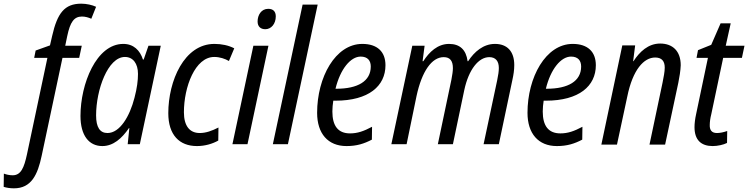

<svg xmlns="http://www.w3.org/2000/svg" viewBox="-135 -785 4072 1045"><path d="M-59 240C35 240 70 167 92 62L205 -470H296L310 -536H220L231 -589C247 -665 268 -695 311 -695C329 -695 346 -690 362 -683L388 -748C367 -758 336 -765 307 -765C216 -765 177 -713 149 -590L137 -538L59 -510L51 -470H123L12 54C-4 128 -21 169 -66 169C-84 169 -100 165 -114 160L-115 232C-99 237 -80 240 -59 240Z M450 -61C409 -61 388 -92 388 -157C388 -296 452 -475 545 -475C589 -475 616 -439 616 -383C616 -347 611 -306 597 -253C571 -151 517 -61 450 -61ZM422 10C481 10 528 -31 567 -88H569L560 0H626L740 -536H673L647 -461H643C627 -511 592 -546 536 -546C389 -546 303 -328 303 -154C303 -48 349 10 422 10Z M937 10C982 10 1023 -3 1053 -20L1054 -91C1019 -73 986 -61 952 -61C897 -61 866 -100 866 -174C866 -312 927 -475 1031 -475C1062 -475 1090 -465 1111 -453L1140 -522C1109 -538 1072 -546 1032 -546C867 -546 781 -344 781 -169C781 -51 841 10 937 10Z M1309 -626C1341 -626 1366 -655 1366 -696C1366 -722 1352 -737 1325 -737C1287 -737 1267 -703 1267 -668C1267 -641 1283 -626 1309 -626ZM1130 0H1212L1326 -536H1244Z M1350 0H1432L1594 -760H1512Z M1751 10C1807 10 1847 -3 1889 -25L1890 -95C1845 -71 1811 -59 1770 -59C1705 -59 1674 -100 1674 -178C1674 -197 1676 -218 1679 -237H1691C1872 -237 1963 -317 1963 -430C1963 -504 1918 -546 1837 -546C1690 -546 1591 -364 1591 -171C1591 -58 1650 10 1751 10ZM1691 -302C1717 -409 1773 -477 1828 -477C1866 -477 1883 -455 1883 -423C1883 -343 1812 -302 1696 -302Z M1995 0H2078L2132 -262C2161 -397 2215 -474 2280 -474C2315 -474 2330 -453 2330 -414C2330 -399 2327 -378 2322 -352L2248 0H2330L2392 -295C2416 -407 2470 -474 2528 -474C2563 -474 2580 -452 2580 -415C2580 -398 2577 -376 2571 -348L2497 0H2580L2654 -351C2660 -378 2664 -404 2664 -431C2664 -506 2625 -546 2559 -546C2496 -546 2447 -504 2413 -452H2410C2402 -513 2369 -546 2309 -546C2247 -546 2201 -502 2169 -452H2165L2176 -536H2109Z M2896 10C2952 10 2992 -3 3034 -25L3035 -95C2990 -71 2956 -59 2915 -59C2850 -59 2819 -100 2819 -178C2819 -197 2821 -218 2824 -237H2836C3017 -237 3108 -317 3108 -430C3108 -504 3063 -546 2982 -546C2835 -546 2736 -364 2736 -171C2736 -58 2795 10 2896 10ZM2836 -302C2862 -409 2918 -477 2973 -477C3011 -477 3028 -455 3028 -423C3028 -343 2957 -302 2841 -302Z M3138 2H3223L3279 -259C3309 -407 3370 -472 3431 -472C3466 -472 3483 -453 3483 -417C3483 -394 3477 -366 3471 -335L3400 2H3485L3557 -335C3563 -364 3569 -401 3570 -430C3570 -507 3526 -548 3458 -548C3393 -548 3346 -503 3313 -452H3311L3322 -538H3252Z M3744 10C3770 10 3803 3 3822 -7L3823 -72C3803 -65 3784 -61 3767 -61C3738 -61 3727 -78 3728 -105C3728 -121 3731 -143 3736 -162L3801 -470H3903L3917 -536H3815L3842 -658H3787L3736 -541L3664 -512L3656 -470H3718L3654 -165C3648 -138 3645 -113 3645 -93C3645 -22 3682 10 3744 10Z"/></svg>

Font: Noto Sans Display SemiCondensed
Style: Italic
Weight: 400
Width: 4
Italic angle: -12°
Designer: Monotype Design Team
Foundry: Monotype Imaging Inc.
Version: Version 1.900